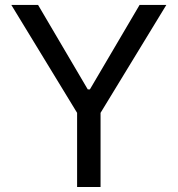

<svg xmlns="http://www.w3.org/2000/svg" viewBox="-20 -747 710 767"><path d="M25.2 -727.3 288 -296.2V0H381.7V-296.2L644.5 -727.3H537.6L339.1 -389.9H330.6L132.1 -727.3Z"/></svg>

Font: GiG Sans Text
Style: Regular
Weight: 400
Designer: Andreas Faust
Version: Version 1.100;FEAKit 1.0